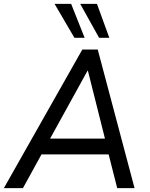

<svg xmlns="http://www.w3.org/2000/svg" viewBox="-36 -976 776 996"><path d="M-16 0 391 -719H471L662 0H572L521 -201L557 -175H149L193 -200L83 0ZM418 -609 214 -239 193 -257H538L513 -239L420 -609ZM478 -780 380 -956H467L531 -780ZM350 -780 247 -956H333L403 -780Z"/></svg>

Font: Nunitoga
Style: Medium Italic
Weight: 500
Italic angle: -9°
Designer: Vernon Adams
Foundry: Vernon Adams
Version: Version 1.0